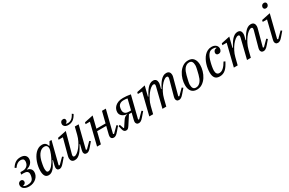

<svg xmlns="http://www.w3.org/2000/svg" viewBox="154 -2103 5223 3475"><g transform="rotate(-30 2765.5 -366.0)"><path d="M145 12Q110 12 83 3.5Q56 -5 38 -19Q20 -33 11 -51Q2 -69 2 -88Q2 -123 21 -141.5Q40 -160 64 -160Q88 -160 100 -145.5Q112 -131 112 -113Q112 -88 94 -72.5Q76 -57 56 -57L53 -49Q65 -40 84 -34Q103 -28 132 -28Q182 -28 216 -47Q250 -66 263 -119Q267 -134 269 -148Q271 -162 271 -177Q271 -248 178 -248H123L135 -293H185Q230 -293 263 -317Q296 -341 306 -377Q310 -391 311.5 -400.5Q313 -410 313 -420Q313 -480 243 -480Q207 -480 175 -460Q143 -440 111 -395L82 -414Q118 -472 161.5 -500Q205 -528 265 -528Q330 -528 361.5 -499.5Q393 -471 393 -426Q393 -373 358 -334Q323 -295 261 -278L260 -273Q305 -265 330 -237.5Q355 -210 355 -168Q355 -134 340 -101.5Q325 -69 297.5 -44Q270 -19 231 -3.5Q192 12 145 12Z M554 12Q503 12 480 -25.5Q457 -63 457 -133Q457 -174 465 -219Q473 -264 488 -308Q503 -352 525.5 -392Q548 -432 576.5 -462Q605 -492 640 -510Q675 -528 715 -528Q760 -528 785 -507.5Q810 -487 823 -445H831L871 -516H913L795 -53L813 -45L928 -160L952 -141L881 -58Q845 -16 823 -2Q801 12 780 12Q750 12 736.5 -4.5Q723 -21 723 -44Q723 -55 725.5 -70Q728 -85 730 -94L754 -188L746 -191Q725 -146 704.5 -108.5Q684 -71 660.5 -44.5Q637 -18 611 -3Q585 12 554 12ZM581 -52Q602 -52 624 -67.5Q646 -83 667.5 -108.5Q689 -134 708.5 -166Q728 -198 744.5 -231.5Q761 -265 773.5 -296.5Q786 -328 793 -352L797 -366Q811 -414 795.5 -445.5Q780 -477 736 -477Q682 -477 637 -429Q592 -381 567 -289Q563 -273 558.5 -252Q554 -231 550 -209Q546 -187 543.5 -167Q541 -147 541 -133Q541 -94 549 -73Q557 -52 581 -52Z M1100 12Q1058 12 1038.5 -11.5Q1019 -35 1019 -71Q1019 -93 1027 -122L1116 -455H1026L1034 -490L1218 -528L1102 -104Q1099 -92 1099 -81Q1099 -52 1127 -52Q1154 -52 1188 -78Q1222 -104 1256 -147.5Q1290 -191 1318.5 -247.5Q1347 -304 1362 -364L1400 -516H1480L1363 -53L1381 -45L1496 -160L1520 -141L1449 -58Q1414 -16 1391 -2Q1368 12 1347 12Q1317 12 1303.5 -4.5Q1290 -21 1290 -44Q1290 -55 1293 -70Q1296 -85 1298 -94L1323 -193L1315 -196Q1294 -157 1271.5 -120Q1249 -83 1223 -53.5Q1197 -24 1167 -6Q1137 12 1100 12ZM1317 -597Q1269 -597 1243 -618.5Q1217 -640 1217 -672Q1217 -699 1234 -718.5Q1251 -738 1280 -738Q1302 -738 1312.5 -726Q1323 -714 1323 -695Q1323 -675 1311 -661.5Q1299 -648 1287 -645V-640Q1296 -632 1324 -632Q1366 -632 1401 -656.5Q1436 -681 1468 -744L1495 -724Q1456 -652 1412.5 -624.5Q1369 -597 1317 -597Z M1914 12Q1885 12 1869.5 -4.5Q1854 -21 1854 -47Q1854 -58 1856.5 -69.5Q1859 -81 1861 -91L1898 -241H1707L1647 0H1567L1680 -455H1590L1598 -490L1779 -528L1719 -286H1910L1968 -516H2048L1931 -53L1949 -45L2064 -160L2088 -141L2017 -58Q1982 -16 1958.5 -2Q1935 12 1914 12Z M2171 12Q2124 12 2109 -47L2089 -125L2120 -136L2150 -50H2162L2234 -159Q2257 -195 2278.5 -211.5Q2300 -228 2329 -231V-236Q2267 -243 2230.5 -275Q2194 -307 2194 -355Q2194 -387 2207 -418Q2220 -449 2247 -473.5Q2274 -498 2314.5 -513Q2355 -528 2411 -528Q2446 -528 2488 -524.5Q2530 -521 2570 -513L2455 -53L2473 -45L2588 -160L2612 -141L2541 -58Q2506 -16 2482.5 -2Q2459 12 2437 12Q2408 12 2393 -5.5Q2378 -23 2378 -46Q2378 -57 2380.5 -69Q2383 -81 2385 -91L2417 -220H2361L2245 -41Q2223 -8 2208 2Q2193 12 2171 12ZM2481 -479Q2462 -484 2443 -485.5Q2424 -487 2402 -487Q2351 -487 2321.5 -464.5Q2292 -442 2284 -405Q2280 -389 2278.5 -377Q2277 -365 2277 -350Q2277 -308 2302.5 -283.5Q2328 -259 2381 -259H2427Z M3277 12Q3247 12 3232 -5.5Q3217 -23 3217 -46Q3217 -57 3219 -69Q3221 -81 3224 -91L3312 -412Q3315 -425 3315 -435Q3315 -464 3287 -464Q3260 -464 3225.5 -437.5Q3191 -411 3157.5 -367Q3124 -323 3095.5 -267Q3067 -211 3052 -151L3014 0H2934L3036 -410Q3040 -426 3040 -435Q3040 -464 3012 -464Q2986 -464 2952 -437.5Q2918 -411 2884 -367.5Q2850 -324 2821 -267.5Q2792 -211 2777 -151L2739 0H2659L2772 -455H2682L2690 -490L2868 -528L2816 -322L2824 -319Q2845 -357 2867.5 -394.5Q2890 -432 2916 -461.5Q2942 -491 2972 -509.5Q3002 -528 3038 -528Q3079 -528 3097.5 -504.5Q3116 -481 3116 -444Q3116 -433 3114.5 -420Q3113 -407 3109 -393L3091 -323L3099 -320Q3120 -359 3142.5 -396Q3165 -433 3191 -462.5Q3217 -492 3247 -510Q3277 -528 3313 -528Q3356 -528 3375.5 -504.5Q3395 -481 3395 -445Q3395 -423 3387 -394L3295 -53L3313 -45L3428 -160L3452 -141L3381 -58Q3346 -16 3322 -2Q3298 12 3277 12Z M3655 -29Q3685 -29 3709.5 -43Q3734 -57 3753 -81Q3772 -105 3785.5 -137.5Q3799 -170 3808 -206Q3819 -250 3826 -279.5Q3833 -309 3837 -329Q3841 -349 3842.5 -362Q3844 -375 3844 -387Q3844 -432 3827.5 -459.5Q3811 -487 3769 -487Q3739 -487 3714.5 -473Q3690 -459 3671 -435Q3652 -411 3638.5 -378.5Q3625 -346 3616 -310Q3605 -266 3598 -236.5Q3591 -207 3587 -187Q3583 -167 3581.5 -154Q3580 -141 3580 -129Q3580 -84 3596.5 -56.5Q3613 -29 3655 -29ZM3652 12Q3576 12 3538.5 -36.5Q3501 -85 3501 -168Q3501 -225 3519 -288.5Q3537 -352 3571.5 -405.5Q3606 -459 3656.5 -493.5Q3707 -528 3772 -528Q3848 -528 3885.5 -479.5Q3923 -431 3923 -348Q3923 -291 3905 -227.5Q3887 -164 3852.5 -110.5Q3818 -57 3767.5 -22.5Q3717 12 3652 12Z M4129 12Q4063 12 4032.5 -26.5Q4002 -65 4002 -140Q4002 -178 4008.5 -221.5Q4015 -265 4028.5 -308Q4042 -351 4063 -390.5Q4084 -430 4112.5 -460.5Q4141 -491 4178 -509.5Q4215 -528 4260 -528Q4315 -528 4348 -500.5Q4381 -473 4381 -430Q4381 -397 4362.5 -375Q4344 -353 4312 -353Q4286 -353 4274.5 -366Q4263 -379 4263 -399Q4263 -421 4279 -441.5Q4295 -462 4332 -464V-471Q4309 -488 4264 -488Q4240 -488 4218.5 -479Q4197 -470 4177.5 -447.5Q4158 -425 4141 -386.5Q4124 -348 4110 -289Q4106 -273 4101.5 -253Q4097 -233 4093.5 -212Q4090 -191 4087.5 -170.5Q4085 -150 4085 -133Q4085 -92 4101.5 -68.5Q4118 -45 4153 -45Q4198 -45 4239.5 -83Q4281 -121 4319 -189L4350 -174Q4325 -126 4301 -90.5Q4277 -55 4250.5 -32.5Q4224 -10 4194.5 1Q4165 12 4129 12Z M5044 12Q5014 12 4999 -5.5Q4984 -23 4984 -46Q4984 -57 4986 -69Q4988 -81 4991 -91L5079 -412Q5082 -425 5082 -435Q5082 -464 5054 -464Q5027 -464 4992.5 -437.5Q4958 -411 4924.5 -367Q4891 -323 4862.5 -267Q4834 -211 4819 -151L4781 0H4701L4803 -410Q4807 -426 4807 -435Q4807 -464 4779 -464Q4753 -464 4719 -437.5Q4685 -411 4651 -367.5Q4617 -324 4588 -267.5Q4559 -211 4544 -151L4506 0H4426L4539 -455H4449L4457 -490L4635 -528L4583 -322L4591 -319Q4612 -357 4634.5 -394.5Q4657 -432 4683 -461.5Q4709 -491 4739 -509.5Q4769 -528 4805 -528Q4846 -528 4864.5 -504.5Q4883 -481 4883 -444Q4883 -433 4881.5 -420Q4880 -407 4876 -393L4858 -323L4866 -320Q4887 -359 4909.5 -396Q4932 -433 4958 -462.5Q4984 -492 5014 -510Q5044 -528 5080 -528Q5123 -528 5142.5 -504.5Q5162 -481 5162 -445Q5162 -423 5154 -394L5062 -53L5080 -45L5195 -160L5219 -141L5148 -58Q5113 -16 5089 -2Q5065 12 5044 12Z M5344 12Q5315 12 5300 -5.5Q5285 -23 5285 -46Q5285 -57 5287.5 -69Q5290 -81 5292 -91L5382 -455H5292L5300 -490L5481 -528L5362 -53L5380 -45L5495 -160L5519 -141L5448 -58Q5413 -16 5389.5 -2Q5366 12 5344 12ZM5467 -638Q5444 -638 5432.5 -651Q5421 -664 5421 -679Q5421 -683 5421 -688Q5421 -693 5423 -698Q5428 -718 5443 -730.5Q5458 -743 5481 -743Q5504 -743 5515.5 -730Q5527 -717 5527 -702Q5527 -698 5527 -693Q5527 -688 5525 -683Q5520 -663 5505 -650.5Q5490 -638 5467 -638Z"/></g></svg>

Font: IBM Plex Serif
Style: Italic
Weight: 400
Italic angle: -14°
Designer: Mike Abbink, Paul van der Laan, Pieter van Rosmalen
Foundry: Bold Monday
Version: Version 3.001